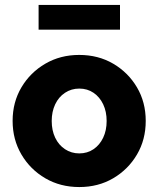

<svg xmlns="http://www.w3.org/2000/svg" viewBox="-20 -746 640 776"><path d="M300.5 10Q224 10 163.2 -25.4Q102.4 -60.8 66.7 -121.4Q31 -182 31 -257.5Q31 -333 66.7 -393.1Q102.3 -453.2 163.2 -488.6Q224 -524 300 -524Q377 -524 437.5 -488.6Q498 -453.2 533.5 -393.1Q569 -333 569 -257.3Q569 -181.5 533.5 -121.3Q498 -61 437.5 -25.5Q377 10 300.5 10ZM300.4 -126Q333 -126 358 -143Q383 -160 397 -189.5Q411 -219 411 -257Q411 -295 397 -324.5Q383 -354 358 -371Q333 -388 300.4 -388Q268.4 -388 242.7 -371Q217 -354 203 -324.3Q189 -294.5 189 -257Q189 -219 203 -189.5Q217 -160 242.7 -143Q268.4 -126 300.4 -126ZM136 -626V-726H465V-626Z"/></svg>

Font: Red Hat Mono
Style: Regular
Weight: 300
Monospace: yes
Designer: Pentagram, MCKL
Foundry: Pentagram, MCKL
Version: Version 1.023